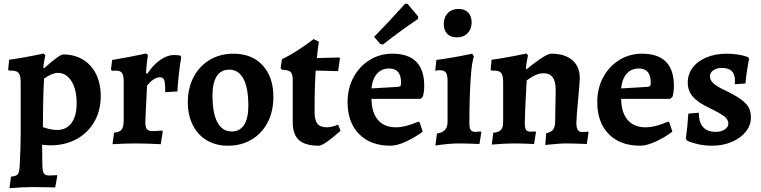

<svg xmlns="http://www.w3.org/2000/svg" viewBox="-20 -756 4012 1012"><path d="M38 175Q66 173 74.5 161Q83 149 84 112Q89 17 89 -41V-324Q89 -358 78.5 -371Q68 -384 40 -384H27L23 -389L28 -441Q114 -453 210 -474L219 -464Q211 -429 208 -401L212 -396Q294 -469 313 -469Q372 -469 417 -442Q462 -415 486.5 -365Q511 -315 511 -250Q511 -173 477 -114Q443 -55 383 -22.5Q323 10 246 10Q232 10 202 7L203 100Q203 141 209.5 155Q216 169 239 169Q253 169 263.5 168Q274 167 280 167L282 171L271 232Q249 232 232 231L151 230Q98 230 30 236ZM384 -212Q384 -285 356.5 -328.5Q329 -372 284 -372Q270 -372 250 -363.5Q230 -355 212 -341Q206 -224 206 -86Q219 -81 240 -76Q261 -71 281 -71Q330 -71 357 -108Q384 -145 384 -212Z M632 -126V-325Q632 -359 623 -371.5Q614 -384 589 -384L570 -383L565 -390L571 -440Q652 -453 751 -474L760 -465Q751 -412 750 -371L756 -367Q787 -414 824.5 -440Q862 -466 896 -466Q915 -466 931 -463L935 -455Q919 -351 915 -274L851 -270Q851 -318 845.5 -333.5Q840 -349 823 -349Q807 -349 789 -337Q771 -325 755 -304Q746 -128 746 -111Q746 -85 754.5 -75Q763 -65 785 -65Q802 -65 835 -68L838 -62L827 4Q743 0 698 0Q640 0 573 4L581 -57Q611 -59 621.5 -73Q632 -87 632 -126Z M970 -217Q970 -292 1000.5 -350Q1031 -408 1085.5 -440.5Q1140 -473 1211 -473Q1308 -473 1364.5 -411.5Q1421 -350 1421 -245Q1421 -170 1391 -111.5Q1361 -53 1306.5 -20.5Q1252 12 1181 12Q1118 12 1070 -16.5Q1022 -45 996 -97Q970 -149 970 -217ZM1289 -199Q1289 -293 1263 -341Q1237 -389 1188 -389Q1145 -389 1122.5 -354.5Q1100 -320 1100 -253Q1100 -159 1126 -111Q1152 -63 1201 -63Q1244 -63 1266.5 -97.5Q1289 -132 1289 -199Z M1523 -111V-334Q1523 -366 1512 -376.5Q1501 -387 1469 -388L1459 -395L1466 -444Q1508 -464 1552.5 -493Q1597 -522 1633 -550L1661 -536Q1655 -502 1650 -450L1768 -453L1772 -448L1762 -381L1644 -384Q1638 -297 1638 -166Q1638 -123 1653 -104Q1668 -85 1702 -85Q1729 -85 1762 -99L1775 -67Q1739 -34 1707 -11Q1675 12 1660 12Q1589 12 1556 -17.5Q1523 -47 1523 -111Z M1812 -218Q1812 -290 1843 -348Q1874 -406 1928 -439.5Q1982 -473 2048 -473Q2216 -473 2216 -303Q2216 -273 2209 -247L2197 -235H1938Q1939 -162 1972.5 -123.5Q2006 -85 2066 -85Q2118 -85 2185 -115L2192 -111L2208 -62Q2171 -34 2122.5 -11Q2074 12 2038 12Q1933 12 1872.5 -49.5Q1812 -111 1812 -218ZM2075 -298Q2087 -299 2090.5 -303Q2094 -307 2094 -321Q2094 -395 2031 -395Q1992 -395 1967.5 -368Q1943 -341 1938 -290ZM1983 -525 1952 -562Q2028 -639 2115 -736H2128L2184 -669L2183 -656Q2084 -589 1998 -521Z M2283 -52Q2312 -57 2325.5 -71.5Q2339 -86 2339 -114V-330Q2339 -362 2330 -374Q2321 -386 2297 -386Q2289 -386 2274 -383L2280 -440Q2365 -451 2469 -473L2478 -457Q2467 -435 2460.5 -336.5Q2454 -238 2454 -105Q2454 -81 2461 -71Q2468 -61 2485 -61L2514 -63L2517 -58L2507 3Q2436 0 2397 0Q2350 0 2275 11ZM2319 -629Q2319 -665 2340.5 -687Q2362 -709 2398 -709Q2430 -709 2448 -689.5Q2466 -670 2466 -638Q2466 -603 2444.5 -581Q2423 -559 2388 -559Q2355 -559 2337 -578Q2319 -597 2319 -629Z M2906 -110 2909 -283Q2909 -327 2893 -348.5Q2877 -370 2844 -370Q2806 -370 2756 -332Q2746 -152 2746 -107Q2746 -82 2752.5 -72Q2759 -62 2776 -62L2803 -63L2805 -59L2795 3Q2727 0 2690 0Q2641 0 2572 6L2580 -56Q2609 -59 2620.5 -71.5Q2632 -84 2632 -112V-324Q2632 -359 2621.5 -371.5Q2611 -384 2583 -384H2570L2566 -389L2571 -441Q2657 -453 2755 -474L2763 -464Q2754 -427 2752 -395L2756 -391Q2787 -418 2827.5 -445.5Q2868 -473 2886 -473Q2957 -473 2996.5 -439Q3036 -405 3036 -344Q3036 -329 3028 -239Q3018 -137 3018 -108Q3018 -82 3025.5 -71Q3033 -60 3049 -60Q3060 -60 3080 -62L3082 -58L3073 3Q3001 0 2965 0Q2928 0 2854 8L2859 -54Q2884 -59 2894.5 -72Q2905 -85 2906 -110Z M3128 -218Q3128 -290 3159 -348Q3190 -406 3244 -439.5Q3298 -473 3364 -473Q3532 -473 3532 -303Q3532 -273 3525 -247L3513 -235H3254Q3255 -162 3288.5 -123.5Q3322 -85 3382 -85Q3434 -85 3501 -115L3508 -111L3524 -62Q3487 -34 3438.5 -11Q3390 12 3354 12Q3249 12 3188.5 -49.5Q3128 -111 3128 -218ZM3391 -298Q3403 -299 3406.5 -303Q3410 -307 3410 -321Q3410 -395 3347 -395Q3308 -395 3283.5 -368Q3259 -341 3254 -290Z M3601 -15 3595 -25Q3599 -52 3602.5 -88Q3606 -124 3608 -157L3663 -162Q3664 -61 3752 -61Q3781 -61 3800 -73.5Q3819 -86 3819 -105Q3819 -125 3799 -141.5Q3779 -158 3719 -187Q3659 -215 3632 -246.5Q3605 -278 3605 -320Q3605 -365 3631 -399.5Q3657 -434 3704 -453.5Q3751 -473 3811 -473Q3873 -473 3923 -455L3928 -445Q3915 -379 3909 -316L3853 -312L3854 -330Q3854 -365 3837 -381.5Q3820 -398 3784 -398Q3758 -398 3740 -385.5Q3722 -373 3722 -354Q3722 -335 3738 -319Q3754 -303 3791 -285Q3850 -257 3881.5 -235Q3913 -213 3925.5 -190.5Q3938 -168 3938 -137Q3938 -96 3911 -62Q3884 -28 3837 -8Q3790 12 3734 12Q3694 12 3659 4Q3624 -4 3601 -15Z"/></svg>

Font: Alegreya
Style: Bold
Weight: 700
Designer: Juan Pablo del Peral
Foundry: Huerta Tipografica
Version: Version 2.008; ttfautohint (v1.8)